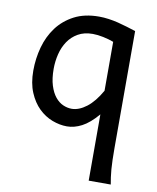

<svg xmlns="http://www.w3.org/2000/svg" viewBox="-84 -573 720 878"><g transform="rotate(10 276.0 -134.5)"><path d="M388.2 -405.3Q366.2 -413.6 339.6 -419.2Q313 -424.8 290.5 -424.8Q250.5 -424.8 222.2 -408.4Q193.8 -392.1 176 -365.5Q158.2 -338.9 149.9 -305.2Q141.6 -271.5 141.6 -236.8Q141.6 -191.4 151.6 -159.7Q161.6 -127.9 177.7 -108.2Q193.8 -88.4 213.9 -79.6Q233.9 -70.8 253.9 -70.8Q287.6 -70.8 322.8 -97.7Q357.9 -124.5 388.2 -178.2ZM388.2 -68.4Q350.1 -23.9 315.4 -5.9Q280.8 12.2 246.6 12.2Q212.9 12.2 178.2 -1Q143.6 -14.2 115.2 -41.7Q86.9 -69.3 69.1 -111.8Q51.3 -154.3 51.3 -212.4Q51.3 -268.6 65.9 -321.8Q80.6 -375 111.3 -416.3Q142.1 -457.5 190.2 -482.7Q238.3 -507.8 305.2 -507.8Q327.1 -507.8 349.6 -504.6Q372.1 -501.5 394 -496.1Q416 -490.7 437.3 -484.1Q458.5 -477.5 478.5 -471.2V73.2Q478.5 102.5 479.2 126.2Q480 149.9 481.4 169.9Q482.9 189.9 485.4 206.8Q487.8 223.6 490.7 239.3H388.2Z"/></g></svg>

Font: Andika FrenchTight
Style: Regular
Weight: 400
Designer: Victor Gaultney, Annie Olsen, Julie Remington, Don Collingsworth, Eric Hays, Becca Hirsbrunner
Foundry: SIL International
Version: Version 5.000 ; Dig1 Dig4Opn Dig7 LnSpcTght